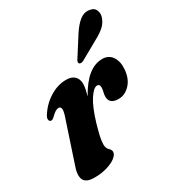

<svg xmlns="http://www.w3.org/2000/svg" viewBox="-167 -785 822 897"><g transform="rotate(-30 243.5 -336.5)"><path d="M38 -322.5Q29 -323 27 -332.8Q25 -342.5 33.5 -355.5Q60.5 -399 103.8 -426Q147 -453 192.5 -453Q222.5 -453 237.8 -438Q253 -423 253 -398Q253 -384 249.8 -368.2Q246.5 -352.5 241.5 -335Q306.5 -453 387.5 -453Q421.5 -453 439.5 -427Q457.5 -401 454.5 -360Q451 -310.5 423.8 -281.5Q396.5 -252.5 362 -252.5Q312.5 -252.5 312.5 -292.5Q312.5 -305 315.8 -316.5Q319 -328 319 -340Q319 -357.5 305 -357.5Q286.5 -357.5 262 -320.5Q237.5 -283.5 214.5 -207.5Q204 -171 198.5 -146.2Q193 -121.5 193 -103.5Q193 -83 204.2 -73.2Q215.5 -63.5 215.5 -52Q215.5 -37.5 197.5 -23.2Q179.5 -9 148.8 0.2Q118 9.5 80 9.5Q33.5 9.5 23.2 -16.8Q13 -43 31.5 -91.5L99 -295Q111.5 -330 110 -343.5Q108.5 -357 96.5 -357Q88.5 -357 78.5 -351Q68.5 -345 51.5 -328Q44 -322 38 -322.5ZM352.5 -612.5Q374.5 -646.5 397.8 -665.5Q421 -684.5 448 -681Q474 -678.5 482.2 -659.5Q490.5 -640.5 483 -620Q474.5 -595.5 455 -578.2Q435.5 -561 406 -545.5L305.5 -489Q299 -486 292.5 -486Q286 -486 283 -490.5Q280 -495.5 282.5 -501.5Q285 -507.5 290 -514.5Z"/></g></svg>

Font: Fraunces 144pt S050
Style: Bold Italic
Weight: 700
Italic angle: -16°
Version: Version 1.000; ttfautohint (v1.8.3)